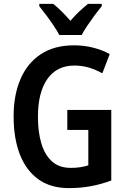

<svg xmlns="http://www.w3.org/2000/svg" viewBox="-20 -957 652 987"><path d="M326 -392H552V-29Q501 -10 447.5 0Q394 10 334 10Q240 10 177 -35.5Q114 -81 82 -163.5Q50 -246 50 -359Q50 -469 85.5 -551Q121 -633 190 -678.5Q259 -724 360 -724Q412 -724 459 -712Q506 -700 544 -679L506 -580Q473 -599 437 -609.5Q401 -620 362 -620Q272 -620 223.5 -551Q175 -482 175 -356Q175 -279 192.5 -220Q210 -161 247 -127.5Q284 -94 344 -94Q371 -94 393 -97.5Q415 -101 434 -107V-289H326ZM285 -777Q274 -798 256 -825Q238 -852 218 -878.5Q198 -905 182 -925V-937H254Q296 -903 342 -850Q366 -878 387.5 -898Q409 -918 432 -937H503V-925Q487 -906 467.5 -879.5Q448 -853 429.5 -826Q411 -799 400 -777Z"/></svg>

Font: Noto Sans Condensed SemiBold
Style: Regular
Weight: 600
Width: 3
Designer: Monotype Design Team
Foundry: Monotype Imaging Inc.
Version: Version 2.013; ttfautohint (v1.8.4.7-5d5b)